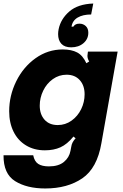

<svg xmlns="http://www.w3.org/2000/svg" viewBox="-22 -859 697 1087"><path d="M-2 20H166Q173 55 194.5 69Q216 83 255 83Q309 83 339.5 58Q370 33 377 -5L381 -26Q383 -41 389 -52.5Q395 -64 406 -76L394 -86Q358 -42 320 -25Q282 -8 232 -8Q171 -8 125 -36Q79 -64 54.5 -114Q30 -164 30 -229Q30 -318 70 -399Q110 -480 179.5 -529.5Q249 -579 333 -579Q383 -579 415 -562Q447 -545 467 -501L483 -511Q473 -527 473 -543Q473 -547 475 -561L476 -567H644L552 -48Q528 93 444 150.5Q360 208 234 208Q130 208 63.5 166.5Q-3 125 -2 20ZM457 -325Q457 -375 429.5 -405.5Q402 -436 355 -436Q312 -436 277 -411Q242 -386 222.5 -345.5Q203 -305 203 -261Q203 -212 230 -181.5Q257 -151 305 -151Q348 -151 383 -176Q418 -201 437.5 -241Q457 -281 457 -325ZM307 -666Q307 -679 310 -694Q322 -752 370.5 -794Q419 -836 506 -839L494 -777Q447 -777 417.5 -759.5Q388 -742 383 -708H393Q399 -717 407 -721Q415 -725 428 -725Q449 -725 463.5 -711.5Q478 -698 478 -674Q478 -638 450.5 -614.5Q423 -591 381 -591Q344 -591 325.5 -611Q307 -631 307 -666Z"/></svg>

Font: Open Sauce Sans Black Italic
Style: Regular
Weight: 900
Italic angle: -10°
Designer: Alfredo Marco Pradil
Foundry: Creative Sauce Fz LLC
Version: Version 1.477